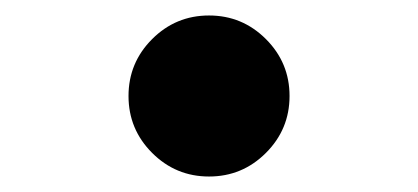

<svg xmlns="http://www.w3.org/2000/svg" viewBox="-20 -424 540 248"><path d="M250 -196Q207 -196 176.5 -226.5Q146 -257 146 -300Q146 -343 176.5 -373.5Q207 -404 250 -404Q293 -404 323.5 -373.5Q354 -343 354 -300Q354 -257 323.5 -226.5Q293 -196 250 -196Z"/></svg>

Font: Reem Kufi
Style: Bold
Weight: 700
Designer: Khaled Hosny
Version: Version 1.001